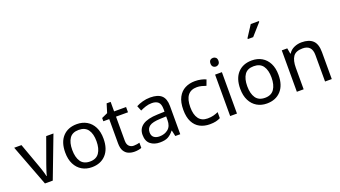

<svg xmlns="http://www.w3.org/2000/svg" viewBox="-72 -1646 4140 2335"><g transform="rotate(-20 1998.0 -478.0)"><path d="M203 0 0 -536H94L208 -220Q216 -198 225 -171Q234 -144 241 -119.5Q248 -95 251 -78H255Q259 -95 266.5 -120Q274 -145 283.5 -172Q293 -199 300 -220L414 -536H508L304 0Z M1059 -269Q1059 -136 991.5 -63Q924 10 809 10Q738 10 682.5 -22.5Q627 -55 595 -117.5Q563 -180 563 -269Q563 -402 630 -474Q697 -546 812 -546Q885 -546 940.5 -513.5Q996 -481 1027.5 -419.5Q1059 -358 1059 -269ZM654 -269Q654 -174 691.5 -118.5Q729 -63 811 -63Q892 -63 930 -118.5Q968 -174 968 -269Q968 -364 930 -418Q892 -472 810 -472Q728 -472 691 -418Q654 -364 654 -269Z M1377 -62Q1397 -62 1418 -65.5Q1439 -69 1452 -73V-6Q1438 1 1412 5.5Q1386 10 1362 10Q1320 10 1284.5 -4.5Q1249 -19 1227 -55Q1205 -91 1205 -156V-468H1129V-510L1206 -545L1241 -659H1293V-536H1448V-468H1293V-158Q1293 -109 1316.5 -85.5Q1340 -62 1377 -62Z M1762 -545Q1860 -545 1907 -502Q1954 -459 1954 -365V0H1890L1873 -76H1869Q1834 -32 1795.5 -11Q1757 10 1689 10Q1616 10 1568 -28.5Q1520 -67 1520 -149Q1520 -229 1583 -272.5Q1646 -316 1777 -320L1868 -323V-355Q1868 -422 1839 -448Q1810 -474 1757 -474Q1715 -474 1677 -461.5Q1639 -449 1606 -433L1579 -499Q1614 -518 1662 -531.5Q1710 -545 1762 -545ZM1788 -259Q1688 -255 1649.5 -227Q1611 -199 1611 -148Q1611 -103 1638.5 -82Q1666 -61 1709 -61Q1777 -61 1822 -98.5Q1867 -136 1867 -214V-262Z M2335 10Q2264 10 2208.5 -19Q2153 -48 2121.5 -109Q2090 -170 2090 -265Q2090 -364 2123 -426Q2156 -488 2212.5 -517Q2269 -546 2341 -546Q2382 -546 2420 -537.5Q2458 -529 2482 -517L2455 -444Q2431 -453 2399 -461Q2367 -469 2339 -469Q2181 -469 2181 -266Q2181 -169 2219.5 -117.5Q2258 -66 2334 -66Q2378 -66 2411.5 -75Q2445 -84 2473 -97V-19Q2446 -5 2413.5 2.5Q2381 10 2335 10Z M2645 -737Q2665 -737 2680.5 -723.5Q2696 -710 2696 -681Q2696 -653 2680.5 -639Q2665 -625 2645 -625Q2623 -625 2608 -639Q2593 -653 2593 -681Q2593 -710 2608 -723.5Q2623 -737 2645 -737ZM2688 -536V0H2600V-536Z M3324 -269Q3324 -136 3256.5 -63Q3189 10 3074 10Q3003 10 2947.5 -22.5Q2892 -55 2860 -117.5Q2828 -180 2828 -269Q2828 -402 2895 -474Q2962 -546 3077 -546Q3150 -546 3205.5 -513.5Q3261 -481 3292.5 -419.5Q3324 -358 3324 -269ZM2919 -269Q2919 -174 2956.5 -118.5Q2994 -63 3076 -63Q3157 -63 3195 -118.5Q3233 -174 3233 -269Q3233 -364 3195 -418Q3157 -472 3075 -472Q2993 -472 2956 -418Q2919 -364 2919 -269ZM3122 -806V-818L3218 -966H3324V-956L3191 -806Z M3721 -546Q3817 -546 3866 -499.5Q3915 -453 3915 -349V0H3828V-343Q3828 -472 3708 -472Q3619 -472 3585 -422Q3551 -372 3551 -278V0H3463V-536H3534L3547 -463H3552Q3578 -505 3624 -525.5Q3670 -546 3721 -546Z"/></g></svg>

Font: Noto Sans Tifinagh Ahaggar
Style: Regular
Weight: 400
Designer: JamraPatel
Foundry: JamraPatel LLC
Version: Version 2.006; ttfautohint (v1.8.4.7-5d5b)